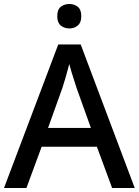

<svg xmlns="http://www.w3.org/2000/svg" viewBox="-20 -939 694 959"><path d="M540 0 464 -206H188L112 0H0L271 -717H383L653 0ZM362 -501Q359 -512 351.5 -534Q344 -556 337 -580Q330 -604 326 -619Q318 -588 308 -553Q298 -518 292 -501L220 -300H434ZM327 -919Q351 -919 368.5 -905Q386 -891 386 -858Q386 -826 368.5 -811.5Q351 -797 327 -797Q301 -797 283.5 -811.5Q266 -826 266 -858Q266 -891 283.5 -905Q301 -919 327 -919Z"/></svg>

Font: Noto Sans Medium
Style: Regular
Weight: 500
Designer: Monotype Design Team
Foundry: Monotype Imaging Inc.
Version: Version 2.007